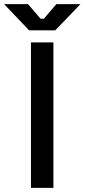

<svg xmlns="http://www.w3.org/2000/svg" viewBox="-88 -904 407 924"><path d="M61 0V-700H169V0ZM52 -758 -68 -884H47L107 -814H123L183 -884H299L178 -758Z"/></svg>

Font: Space Grotesk Frontify Medium
Style: Regular
Weight: 500
Designer: Florian Karsten
Version: Version 2.000